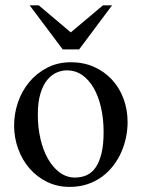

<svg xmlns="http://www.w3.org/2000/svg" viewBox="-20 -697 540 731"><path d="M465.8 -231.9Q465.8 -203.1 459.7 -173.6Q453.6 -144 441.4 -116.7Q429.2 -89.4 410.6 -65.4Q392.1 -41.5 367.7 -23.7Q343.3 -5.9 312.5 4.4Q281.7 14.6 245.1 14.6Q198.2 14.6 159.4 -4.4Q120.6 -23.4 92.5 -55.7Q64.5 -87.9 49.1 -130.4Q33.7 -172.9 33.7 -219.2Q33.7 -264.6 48.6 -307.9Q63.5 -351.1 91.6 -384.8Q119.6 -418.5 159.7 -439.2Q199.7 -460 250 -460Q298.3 -460 337.9 -442.4Q377.4 -424.8 406 -394Q434.6 -363.3 450.2 -321.5Q465.8 -279.8 465.8 -231.9ZM374.5 -194.3Q374.5 -244.1 364.7 -287.1Q355 -330.1 336.9 -361.6Q318.8 -393.1 293 -411.1Q267.1 -429.2 234.9 -429.2Q215.8 -429.2 196 -420.9Q176.3 -412.6 160.2 -393.1Q144 -373.5 134 -341.1Q124 -308.6 124 -259.8Q124 -211.9 134 -168.5Q144 -125 162.6 -92.3Q181.2 -59.6 207.3 -40.3Q233.4 -21 265.6 -21Q290 -21 310.1 -30Q330.1 -39.1 344.2 -59.6Q358.4 -80.1 366.5 -113.3Q374.5 -146.5 374.5 -194.3ZM281.2 -508.8H218.8L92.8 -676.8H127.4L249.5 -573.7L372.1 -676.8H406.7Z"/></svg>

Font: Doulos SIL Eur
Style: Regular
Weight: 400
Designer: Walt Agee, Victor Gaultney, Peter Martin, Debbi Hosken, Becca Hirsbrunner
Foundry: SIL International
Version: Version 5.000